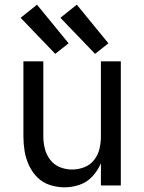

<svg xmlns="http://www.w3.org/2000/svg" viewBox="-20 -792 616 820"><path d="M255 8Q289 8 320.5 -3Q352 -14 375 -39Q398 -64 411 -95V0H496V-530H411V-210Q411 -183 405 -157Q399 -131 382.5 -109.5Q366 -88 340.5 -78Q315 -68 288 -68Q261 -68 236 -78Q211 -88 194.5 -109.5Q178 -131 171.5 -157Q165 -183 165 -210V-530H80V-210Q80 -178 85 -147Q90 -116 103.5 -86.5Q117 -57 139.5 -34.5Q162 -12 193 -2Q224 8 255 8ZM386 -562 443 -607 308 -772 238 -716ZM216 -562 273 -607 138 -772 68 -716Z"/></svg>

Font: Iosevka Sparkle
Style: Regular
Weight: 400
Designer: Belleve Invis
Foundry: Belleve Invis
Version: Version 4.5.0; ttfautohint (v1.8.3)